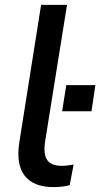

<svg xmlns="http://www.w3.org/2000/svg" viewBox="-20 -756 410 785"><path d="M199 9Q117 9 81 -37.5Q45 -84 59 -174L148 -736H254L164 -175Q157 -124 173.5 -101Q190 -78 233 -78Q244 -78 256 -79.5Q268 -81 281 -83L265 1Q251 5 233 7Q215 9 199 9ZM234 -301 251 -408H370L354 -301Z"/></svg>

Font: Winston Medium
Style: Italic
Weight: 500
Italic angle: -9°
Designer: Original fonts by Vernon Adams / Changes by Cristiano Sobral
Foundry: Original fonts by Vernon Adams / Changes by Cristiano Sobral
Version: Version 2.503;July 17, 2020;FontCreator 13.0.0.2655 64-bit